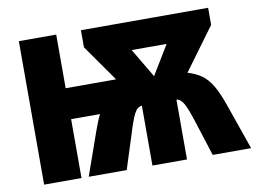

<svg xmlns="http://www.w3.org/2000/svg" viewBox="-77 -827 1254 941"><g transform="rotate(-10 550.0 -357.0)"><path d="M1012 -714V-629L857 -418Q898 -406 926.5 -385.5Q955 -365 977.5 -326.5Q1000 -288 1023 -221L1100 0H909L856 -166Q834 -236 818.5 -265.5Q803 -295 781 -298V0H609V-298Q586 -296 571 -267.5Q556 -239 534 -166L481 0H292L366 -210Q374 -232 382 -253Q390 -274 400 -293H256V0H70V-714H256V-447H507L379 -629V-714ZM781 -575H607L693 -430Z"/></g></svg>

Font: Noto Sans SemiCondensed Black
Style: Regular
Weight: 900
Width: 4
Designer: Monotype Design Team
Foundry: Monotype Imaging Inc.
Version: Version 2.013; ttfautohint (v1.8.4.7-5d5b)